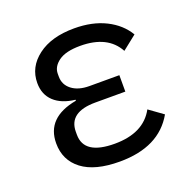

<svg xmlns="http://www.w3.org/2000/svg" viewBox="-102 -626 723 736"><g transform="rotate(-20 259.0 -258.0)"><path d="M266 12Q165 12 112.5 -28Q60 -68 60 -137Q60 -242 187 -265V-269Q132 -275 101.5 -303.5Q71 -332 71 -379Q71 -444 126.5 -486Q182 -528 275 -528Q349 -528 403 -501Q457 -474 485 -427L427 -381Q386 -457 274 -457Q215 -457 186 -436Q157 -415 157 -386V-374Q157 -341 183.5 -320.5Q210 -300 255 -300H377V-233H255Q146 -233 146 -153V-141Q146 -59 271 -59Q389 -59 433 -140L490 -99Q427 12 266 12Z"/></g></svg>

Font: Anuphan
Style: Regular
Weight: 400
Designer: Mike Abbink, Paul van der Laan, Pieter van Rosmalen, Mint Tantisuwanna
Foundry: Bold Monday; Cadson Demak
Version: Version 3.002;hotconv 1.0.109;makeotfexe 2.5.65596